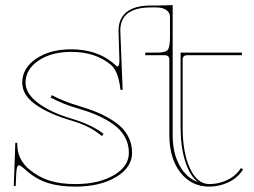

<svg xmlns="http://www.w3.org/2000/svg" viewBox="-20 -711 970 734"><path d="M64.9 -395.5Q65.4 -450.7 118.2 -486.6Q170.9 -522.5 252.4 -522.5Q346.7 -522.5 409.7 -472.2Q413.1 -469.2 417.7 -465.1Q422.4 -460.9 424.8 -459Q427.2 -457 429.2 -457Q436.5 -457 436.5 -480Q436 -499 434.8 -536.6Q433.6 -574.2 433.1 -593.3Q433.1 -640.6 464.4 -665.3Q495.6 -689.9 557.1 -689.9H577.6L640.1 -691.4V-194.8Q640.1 -126.5 666.3 -78.6Q692.4 -30.8 737.3 -14.6Q706.1 -38.1 688.2 -93.5Q670.4 -148.9 670.4 -225.1V-509.8H904.8V-500H695.8Q678.2 -500 678.2 -482.4V-225.1Q678.2 -127 706.3 -67.1Q734.4 -7.3 780.3 -7.3Q816.4 -7.3 849.1 -22.9Q881.8 -38.6 900.9 -68.4L909.2 -63.5Q889.2 -31.2 853.8 -14.4Q818.4 2.4 780.3 2.4Q711.4 2.4 669.4 -51.8Q627.4 -106 627.4 -194.8V-482.4Q627.4 -500 609.4 -500H535.2V-509.8H580.1Q612.8 -509.8 621.3 -520.5Q629.9 -531.2 629.9 -571.3V-647.5Q629.9 -663.1 615.5 -672.9Q601.1 -682.6 578.1 -682.6H557.6Q439.9 -682.6 439.9 -594.2L448.7 -370.1Q448.7 -366.7 444.3 -366.7Q440.4 -366.7 440.4 -370.1L439.9 -374Q431.2 -440.9 403.3 -463.9Q344.2 -512.7 252.4 -512.7Q176.8 -512.7 127.4 -479.5Q78.1 -446.3 77.6 -395.5Q77.6 -352.5 126.7 -316.4Q175.8 -280.3 252.4 -257.8Q330.1 -234.9 376 -199.2L369.6 -190.9Q343.8 -211.9 318.8 -224.6Q290 -239.3 250 -251Q168 -274.9 116.5 -311Q64.9 -347.2 64.9 -395.5ZM178.2 -347.2Q222.7 -323.2 280.8 -306.2Q323.7 -293.5 356.7 -279.3Q389.6 -265.1 420.4 -243.9Q451.2 -222.7 468 -193.1Q484.9 -163.6 484.9 -127Q484.9 -70.8 423.6 -34.2Q362.3 2.4 267.6 2.4Q210 2.4 166.3 -10.5Q122.6 -23.4 84 -56.2Q59.1 -79.1 52.7 -79.1Q43.5 -79.1 42 -46.9L40 0H32.7L38.6 -165H45.9V-159.7Q45.9 -101.6 92.3 -63Q129.4 -32.7 171.1 -20Q212.9 -7.3 267.6 -7.3Q356.9 -7.3 414.8 -41Q472.7 -74.7 472.7 -127Q472.7 -160.6 457 -188.2Q441.4 -215.8 412.6 -236.1Q383.8 -256.3 351.8 -270.3Q319.8 -284.2 278.3 -296.4Q221.2 -312.5 173.3 -338.4Z"/></svg>

Font: ZnikomitNo25
Style: Regular
Weight: 100
Designer: gluk
Foundry: gluk
Version: Version 0.56